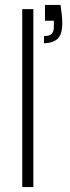

<svg xmlns="http://www.w3.org/2000/svg" viewBox="-20 -757 282 777"><path d="M70 0V-720H115V0ZM158 -582V-611Q181 -611 189.5 -620.5Q198 -630 198 -649V-673H162V-737H225Q228 -714 230 -697Q232 -680 232 -664Q232 -616 212 -599Q192 -582 158 -582Z"/></svg>

Font: DM Sans 20pt ExtraLight
Style: Regular
Weight: 250
Version: Version 4.004;gftools[0.9.30]